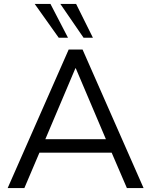

<svg xmlns="http://www.w3.org/2000/svg" viewBox="-20 -957 769 977"><path d="M19 0 329.5 -705H400.1L710.6 0H625.7L539.1 -201.2L578.8 -180H149.3L189.6 -201.2L104 0ZM363.6 -609.5 202.9 -230.3 179 -248.6H549.1L526.7 -230.3L365.6 -609.5ZM405.2 -765 287.1 -936.9H367.3L452.8 -765ZM278.8 -765 156.6 -936.9H236.8L326 -765Z"/></svg>

Font: Nunito Sans 12pt ExtraLight
Style: Regular
Weight: 200
Version: Version 3.101;gftools[0.9.27]